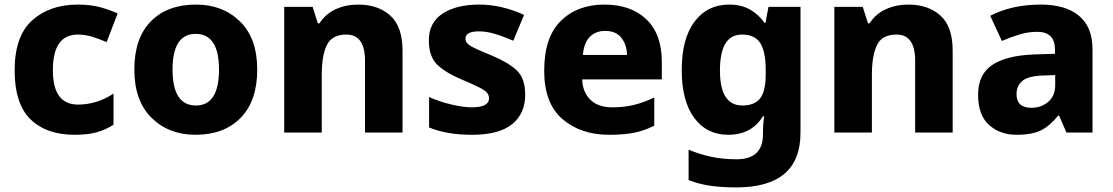

<svg xmlns="http://www.w3.org/2000/svg" viewBox="-20 -579 4865 839"><path d="M306 10Q363 10 402.5 -1Q442 -12 476 -34V-170Q403 -122 321 -122Q211 -122 211 -272Q211 -428 320 -428Q351 -428 381 -419Q411 -410 446 -395L494 -520Q460 -536 417.5 -547.5Q375 -559 320 -559Q198 -559 121 -490.5Q44 -422 44 -271Q44 -125 113.5 -57.5Q183 10 306 10Z M1104 -275Q1104 -412 1028.5 -485.5Q953 -559 837 -559Q711 -559 639 -485.5Q567 -412 567 -275Q567 -138 642.5 -64Q718 10 834 10Q959 10 1031.5 -64Q1104 -138 1104 -275ZM734 -275Q734 -431 835 -431Q937 -431 937 -275Q937 -118 836 -118Q734 -118 734 -275Z M1545 -559Q1491 -559 1446.5 -538.5Q1402 -518 1376 -477H1369L1346 -549H1222V0H1386V-252Q1386 -337 1408.5 -382.5Q1431 -428 1494 -428Q1575 -428 1575 -313V0H1739V-357Q1739 -463 1685.5 -511Q1632 -559 1545 -559Z M2275 -165Q2275 -238 2236.5 -273Q2198 -308 2127 -337Q2056 -366 2035 -379Q2014 -392 2014 -410Q2014 -442 2073 -442Q2106 -442 2144 -430.5Q2182 -419 2223 -401L2270 -514Q2171 -559 2074 -559Q1974 -559 1914 -519.5Q1854 -480 1854 -403Q1854 -333 1889.5 -297.5Q1925 -262 1999 -231Q2075 -199 2096 -184.5Q2117 -170 2117 -150Q2117 -110 2042 -110Q2006 -110 1954 -122Q1902 -134 1855 -155V-22Q1932 10 2042 10Q2161 10 2218 -36.5Q2275 -83 2275 -165Z M2621 -559Q2503 -559 2430.5 -487.5Q2358 -416 2358 -270Q2358 -127 2438 -58.5Q2518 10 2642 10Q2708 10 2753.5 0.5Q2799 -9 2839 -30V-153Q2793 -131 2750 -120.5Q2707 -110 2655 -110Q2594 -110 2560 -143Q2526 -176 2524 -232H2872V-309Q2872 -430 2804.5 -494.5Q2737 -559 2621 -559ZM2624 -444Q2672 -444 2695.5 -413.5Q2719 -383 2720 -339H2527Q2532 -393 2558 -418.5Q2584 -444 2624 -444Z M3222 -428Q3278 -428 3302 -391Q3326 -354 3326 -274V-254Q3326 -180 3301.5 -149Q3277 -118 3224 -118Q3126 -118 3126 -271Q3126 -428 3222 -428ZM3166 -559Q3071 -559 3015 -484.5Q2959 -410 2959 -273Q2959 -138 3013.5 -64Q3068 10 3162 10Q3264 10 3314 -71H3319Q3314 -34 3314 -3V8Q3314 117 3199 117Q3140 117 3089.5 106.5Q3039 96 2989 75V208Q3036 226 3086 233Q3136 240 3197 240Q3478 240 3478 1V-549H3338L3325 -479H3321Q3295 -516 3257 -537.5Q3219 -559 3166 -559Z M3949 -559Q3895 -559 3850.5 -538.5Q3806 -518 3780 -477H3773L3750 -549H3626V0H3790V-252Q3790 -337 3812.5 -382.5Q3835 -428 3898 -428Q3979 -428 3979 -313V0H4143V-357Q4143 -463 4089.5 -511Q4036 -559 3949 -559Z M4591 -251V-207Q4591 -160 4560.5 -134Q4530 -108 4487 -108Q4422 -108 4422 -168Q4422 -204 4447.5 -225.5Q4473 -247 4538 -249ZM4528 -559Q4402 -559 4307 -510L4358 -400Q4397 -417 4435.5 -428.5Q4474 -440 4512 -440Q4590 -440 4590 -363V-344L4496 -341Q4376 -336 4315 -294.5Q4254 -253 4254 -165Q4254 -76 4302 -33Q4350 10 4422 10Q4491 10 4530 -10Q4569 -30 4604 -74H4608L4640 0H4754V-364Q4754 -461 4695 -510Q4636 -559 4528 -559Z"/></svg>

Font: Noto Sans UI Extra
Style: Regular
Weight: 800
Designer: Monotype Design Team
Foundry: Monotype Imaging Inc.
Version: Version 1.901